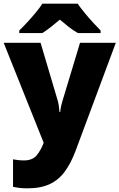

<svg xmlns="http://www.w3.org/2000/svg" viewBox="-21 -786 651 1046"><path d="M-1 -553H200L294 -236Q297 -226 299.5 -209Q302 -192 303 -176H307Q309 -196 312.5 -210.5Q316 -225 319 -235L415 -553H610L391 35Q366 102 332.5 148Q299 194 250 217Q201 240 128 240Q102 240 83 237.5Q64 235 50 232V82Q61 84 76.5 86Q92 88 109 88Q156 88 178.5 60.5Q201 33 215 -3L217 -8ZM402 -766Q418 -743 440.5 -715.5Q463 -688 486.5 -662.5Q510 -637 527 -620V-606H403Q377 -621 354 -639Q331 -657 305 -679Q279 -657 257.5 -640Q236 -623 210 -606H84V-620Q103 -638 126.5 -663.5Q150 -689 172.5 -716Q195 -743 210 -766Z"/></svg>

Font: Noto Sans Khmer UI Black
Style: Regular
Weight: 900
Designer: Danh Hong and the Monotype Design Team
Foundry: Monotype Imaging Inc.
Version: Version 2.002; ttfautohint (v1.8.4.7-5d5b)